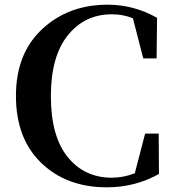

<svg xmlns="http://www.w3.org/2000/svg" viewBox="-20 -780 741 819"><path d="M657 -210 658 -38Q557 19 435 19Q264 19 156 -85Q48 -189 48 -371Q48 -552 160 -656Q272 -760 439 -760Q551 -760 650 -704L648 -531H591L547 -702Q506 -719 457 -719Q341 -719 269 -629Q197 -539 197 -370Q197 -199 268.5 -110.5Q340 -22 457 -22Q507 -22 555 -41L599 -210Z"/></svg>

Font: Swei Spring CJKtc
Style: Bold
Weight: 700
Version: Version 1.021